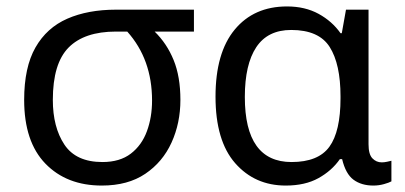

<svg xmlns="http://www.w3.org/2000/svg" viewBox="-20 -566 1257 596"><path d="M296 10Q187 10 121 -58Q55 -126 55 -256Q55 -357 90 -418.5Q125 -480 189 -508Q253 -536 340 -536H582V-468H460Q498 -431 519 -379.5Q540 -328 540 -256Q540 -184 512.5 -123.5Q485 -63 431 -26.5Q377 10 296 10ZM298 -63Q352 -63 386 -89Q420 -115 436 -158.5Q452 -202 452 -254Q452 -382 375 -468H340Q242 -468 193 -418.5Q144 -369 144 -256Q144 -171 180 -117Q216 -63 298 -63Z M867 10Q771 10 710 -59.5Q649 -129 649 -266Q649 -402 708.5 -474Q768 -546 871 -546Q927 -546 969 -523Q1011 -500 1037 -463H1041L1054 -536H1124V-118Q1124 -87 1136 -74.5Q1148 -62 1165 -62Q1173 -62 1182 -64Q1191 -66 1195 -67V-3Q1188 1 1172 5.5Q1156 10 1139 10Q1102 10 1077.5 -8Q1053 -26 1042 -72H1035Q1010 -36 968.5 -13Q927 10 867 10ZM885 -63Q968 -63 1002.5 -110.5Q1037 -158 1037 -261V-267Q1037 -367 1003.5 -420Q970 -473 884 -473Q811 -473 775.5 -419.5Q740 -366 740 -265Q740 -63 885 -63Z"/></svg>

Font: Noto Sans
Style: Regular
Weight: 400
Designer: Monotype Design Team
Foundry: Monotype Imaging Inc.
Version: Version 2.007